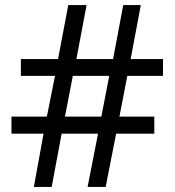

<svg xmlns="http://www.w3.org/2000/svg" viewBox="-20 -734 686 754"><path d="M480 -436H620V-502H493L533 -714H464L424 -502H280L320 -714H248L208 -502H62V-436H196L164 -276H25V-209H151L113 0H183L222 -209H365L324 0H395L436 -209H586V-276H449ZM235 -276 266 -436H409L378 -276Z"/></svg>

Font: Noto Sans Mahajani
Style: Regular
Weight: 400
Designer: Monotype Design Team
Foundry: Monotype Imaging Inc.
Version: Version 2.003